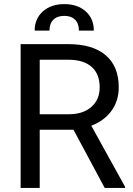

<svg xmlns="http://www.w3.org/2000/svg" viewBox="-20 -929 656 949"><path d="M343.3 -287.6H176.3V0H82V-710.9H317.4Q437.5 -710.9 502.2 -656.2Q566.9 -601.6 566.9 -497.1Q566.9 -430.7 531 -381.3Q495.1 -332 431.2 -307.6L598.1 -5.9V0H497.6ZM176.3 -364.3H320.3Q390.1 -364.3 431.4 -400.4Q472.7 -436.5 472.7 -497.1Q472.7 -563 433.3 -598.1Q394 -633.3 319.8 -633.8H176.3ZM370.1 -777.8Q370.1 -812.5 351.1 -831.5Q332 -850.6 297.9 -850.6Q262.7 -850.6 243.7 -831.5Q224.6 -812.5 224.6 -777.8H151.4Q151.4 -836.4 191.9 -872.6Q232.4 -908.7 297.9 -908.7Q363.3 -908.7 403.6 -872.8Q443.8 -836.9 443.8 -777.8Z"/></svg>

Font: Roboto
Style: Regular
Weight: 400
Designer: Google
Version: Version 2.001047; 2015